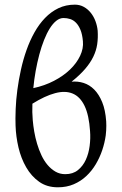

<svg xmlns="http://www.w3.org/2000/svg" viewBox="-20 -778 516 813"><path d="M331.1 -603Q328.6 -632.3 320.8 -651.4Q313 -670.4 302 -681.6Q291 -692.9 277.3 -697.3Q263.7 -701.7 249 -701.7Q232.9 -701.7 218.3 -689.9Q203.6 -678.2 190.7 -657.5Q177.7 -636.7 166.5 -608.4Q155.3 -580.1 146.5 -547.1Q137.7 -514.2 131.1 -477.8Q124.5 -441.4 121.1 -404.8Q168.9 -415 208.7 -435.8Q248.5 -456.5 276.6 -483.6Q304.7 -510.7 319.3 -541.7Q334 -572.8 331.1 -603ZM361.3 -223.1Q356.9 -290.5 338.1 -329.6Q319.3 -368.7 287.8 -381.8Q256.3 -395 213.4 -383.5Q170.4 -372.1 117.2 -338.9Q115.7 -302.2 118.7 -269Q120.6 -246.6 125 -220.7Q129.4 -194.8 137 -169.4Q144.5 -144 155.5 -120.6Q166.5 -97.2 181.4 -79.6Q196.3 -62 214.8 -51.3Q233.4 -40.5 256.3 -40.5Q288.6 -40.5 309.8 -57.6Q331.1 -74.7 343.3 -101.3Q355.5 -127.9 359.6 -160.2Q363.8 -192.4 361.3 -223.1ZM393.6 -647.9Q395.5 -617.7 391.6 -590.8Q387.7 -564 375.2 -538.1Q362.8 -512.2 340.6 -486.3Q318.4 -460.4 283.2 -432.1Q309.1 -434.6 334 -426.8Q358.9 -418.9 378.9 -398.9Q398.9 -378.9 412.6 -345.7Q426.3 -312.5 429.7 -263.7Q430.2 -254.9 430.2 -245.6Q430.2 -225.6 427.7 -204.6Q423.3 -172.9 412.8 -141.8Q402.3 -110.8 385.5 -82.5Q368.7 -54.2 345.5 -32.5Q322.3 -10.7 292.2 2.2Q262.2 15.1 225.1 15.1Q178.7 15.1 145.8 -8.3Q112.8 -31.7 91.1 -69.3Q69.3 -106.9 58.3 -153.3Q47.4 -199.7 45.9 -246.1Q45.4 -260.7 45.4 -276.9Q45.4 -295.9 46.4 -316.9Q47.9 -355.5 53.5 -397.5Q59.1 -439.5 68.6 -482.7Q78.1 -525.9 92.3 -565.9Q106.4 -606 126 -640.9Q145.5 -675.8 170.7 -701.9Q195.8 -728 227.3 -743.2Q258.8 -758.3 296.9 -758.3Q317.9 -758.3 335 -748.8Q352.1 -739.3 364.5 -723.6Q377 -708 384.3 -688.2Q391.6 -668.5 393.6 -647.9Z"/></svg>

Font: Akkhara
Style: Regular
Weight: 400
Designer: J. Victor Gaultney
Version: Version 1.00 June 13, 2006, initial release